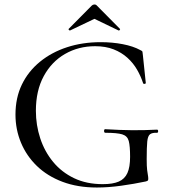

<svg xmlns="http://www.w3.org/2000/svg" viewBox="-20 -824 759 856"><path d="M412 12Q326 12 258.5 -13.5Q191 -39 144.5 -84Q98 -129 73.5 -188Q49 -247 49 -313Q49 -388 77.5 -447Q106 -506 158 -548.5Q210 -591 279 -613.5Q348 -636 429 -636Q481 -636 527.5 -627Q574 -618 605 -601Q614 -597 615 -594Q616 -591 617 -578L630 -454Q630 -451 625 -450Q620 -449 618 -453Q608 -484 591 -513.5Q574 -543 548 -566.5Q522 -590 486.5 -604Q451 -618 404 -618Q330 -618 270 -583.5Q210 -549 175 -484.5Q140 -420 140 -330Q140 -266 159.5 -207Q179 -148 217 -102Q255 -56 310.5 -29.5Q366 -3 438 -3Q483 -3 509.5 -14.5Q536 -26 548 -52.5Q560 -79 560 -125Q560 -173 554 -195.5Q548 -218 525 -225Q502 -232 450 -232Q444 -232 444 -240Q444 -248 449 -248Q515 -244 568.5 -243.5Q622 -243 680 -246Q685 -246 685 -239Q685 -232 680 -232Q659 -233 649 -225.5Q639 -218 636.5 -193Q634 -168 634 -115Q634 -82 636 -66Q638 -50 639.5 -42.5Q641 -35 641 -27Q641 -21 639 -19Q637 -17 630 -15Q578 -4 520.5 4Q463 12 412 12ZM286 -695 389 -799Q394 -804 401 -804Q408 -804 412 -799L514 -696Q517 -694 514 -690.5Q511 -687 509 -688L401 -740L292 -688Q291 -687 287.5 -690.5Q284 -694 286 -695Z"/></svg>

Font: Cormorant Garamond Light Medium
Style: Regular
Weight: 500
Version: Version 4.001